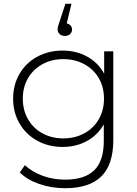

<svg xmlns="http://www.w3.org/2000/svg" viewBox="-20 -792 722 1010"><path d="M576 -522V-56Q576 74 513 136Q450 198 323 198Q251 198 187 176Q123 154 84 115L111 77Q150 113 205 133Q260 153 322 153Q426 153 476 103.5Q526 54 526 -50V-138Q494 -81 437 -50Q380 -19 309 -19Q236 -19 176.5 -51.5Q117 -84 83 -142Q49 -200 49 -273Q49 -346 83 -404Q117 -462 176.5 -494Q236 -526 309 -526Q381 -526 439 -494Q497 -462 528 -404V-522ZM527 -273Q527 -334 499.5 -381Q472 -428 423 -454.5Q374 -481 313 -481Q252 -481 203.5 -454.5Q155 -428 127.5 -381Q100 -334 100 -273Q100 -212 127.5 -164.5Q155 -117 203.5 -90.5Q252 -64 313 -64Q374 -64 423 -90.5Q472 -117 499.5 -164.5Q527 -212 527 -273ZM359 -637Q359 -622 348.5 -612.5Q338 -603 321 -603Q304 -603 293.5 -613Q283 -623 283 -637Q283 -647 287 -659Q291 -671 292 -674L324 -772H356L331 -669Q344 -666 351.5 -657.5Q359 -649 359 -637Z"/></svg>

Font: Montserrat Atlas Light
Style: Regular
Weight: 300
Designer: Julieta Ulanovsky
Foundry: Julieta Ulanovsky
Version: Version 7.200